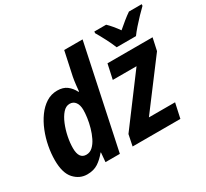

<svg xmlns="http://www.w3.org/2000/svg" viewBox="-153 -997 1329 1239"><g transform="rotate(-30 512.0 -378.0)"><path d="M172 10Q116 10 75.5 -34Q35 -78 35 -174Q35 -223 45 -276Q55 -329 75 -379Q95 -429 124 -469Q153 -509 190 -532.5Q227 -556 272 -556Q316 -556 343.5 -535Q371 -514 388 -480H392Q393 -493 396.5 -525Q400 -557 405 -583L443 -760H580L419 0H312L318 -69H315Q286 -33 253 -11.5Q220 10 172 10ZM230 -103Q257 -103 277.5 -122Q298 -141 313 -171.5Q328 -202 338 -237.5Q348 -273 352.5 -306Q357 -339 357 -363Q357 -400 341.5 -421Q326 -442 299 -442Q271 -442 248.5 -416.5Q226 -391 209.5 -351Q193 -311 184 -266.5Q175 -222 175 -183Q175 -103 230 -103ZM514 0 531 -83 795 -436H618L642 -546H978L958 -454L699 -110H894L870 0ZM745 -606Q732 -639 710 -681.5Q688 -724 670 -754L671 -766H759Q774 -752 792.5 -730Q811 -708 827 -685Q855 -709 879.5 -729Q904 -749 929 -766H1024L1023 -754Q1005 -737 979 -710Q953 -683 928.5 -655Q904 -627 889 -606Z"/></g></svg>

Font: Noto Sans SemiCondensed
Style: Bold Italic
Weight: 700
Width: 4
Italic angle: -12°
Designer: Monotype Design Team
Foundry: Monotype Imaging Inc.
Version: Version 2.013; ttfautohint (v1.8.4.7-5d5b)